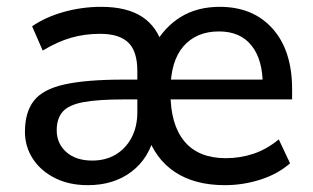

<svg xmlns="http://www.w3.org/2000/svg" viewBox="-20 -533 917 562"><path d="M237 9Q182 9 140.5 -12Q99 -33 76 -68.5Q53 -104 53 -147Q53 -205 79.5 -238.5Q106 -272 169.5 -286Q233 -300 342 -300H393V-242H342Q267 -242 224 -234Q181 -226 163.5 -206Q146 -186 146 -152Q146 -113 174 -88Q202 -63 250 -63Q289 -63 318.5 -80.5Q348 -98 365 -130Q382 -162 382 -205V-325Q382 -383 355.5 -408.5Q329 -434 273 -434Q228 -434 188 -422.5Q148 -411 105 -385L74 -456Q113 -483 166.5 -498Q220 -513 276 -513Q352 -513 396.5 -483.5Q441 -454 457 -396H429Q460 -453 508.5 -483Q557 -513 623 -513Q721 -513 778 -449Q835 -385 835 -272V-242H467V-300H766L749 -285Q749 -359 716 -400Q683 -441 621 -441Q555 -441 517 -397.5Q479 -354 479 -268V-261Q479 -168 520 -119Q561 -70 641 -70Q683 -70 722 -83Q761 -96 796 -125L829 -55Q794 -24 743 -7.5Q692 9 638 9Q550 9 492 -29.5Q434 -68 410 -141H433Q417 -70 365 -30.5Q313 9 237 9Z"/></svg>

Font: Mulish ExtraLight SemiBold
Style: Regular
Weight: 600
Version: Version 3.603